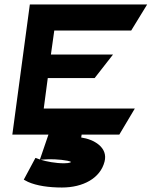

<svg xmlns="http://www.w3.org/2000/svg" viewBox="-20 -600 676 856"><path d="M222 -464H565L636 -580H113L35 0H196L158 111L138 104L86 201L105 211C143 228 197 236 256 236C350 236 427 195 446 121C463 57 398 21 342 13L344 0H512L581 -116H175L193 -252H402L484 -357H207ZM161 112 196 110C228 109 285 114 297 122C297 122 293 128 265 128C228 128 186 120 161 112Z"/></svg>

Font: Charger
Style: HemiRT
Weight: 900
Designer: Jasper
Foundry: Cannot Into Space Fonts
Version: Version 0.99